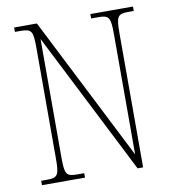

<svg xmlns="http://www.w3.org/2000/svg" viewBox="-81 -785 772 856"><g transform="rotate(-10 305.5 -357.0)"><path d="M40 0H235V-20H203C153 -20 147 -31 147 -108V-643L473 0H498V-606C498 -683 504 -694 554 -694H578V-714H385V-694H417C467 -694 473 -683 473 -606V-63L143 -714H40V-694H66C116 -694 122 -683 122 -606V-108C122 -31 116 -20 66 -20H40Z"/></g></svg>

Font: Noto Serif Devanagari Condensed Thin
Style: Regular
Weight: 100
Width: 3
Designer: Universal Thirst, Indian Type Foundry and the Monotype Design Team
Foundry: Monotype Imaging Inc.
Version: Version 2.004